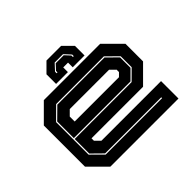

<svg xmlns="http://www.w3.org/2000/svg" viewBox="-157 -896 1102 1102"><g transform="rotate(-45 394.0 -345.0)"><path d="M622.5 -540 725.5 -437V-294.5L622.5 -191.5H204V-172L234.5 -141.5H718.5V0H165.5L62.5 -103V-437L165.5 -540ZM587 -474H199.5L126 -401V-137L195.5 -68H653.5V-75H198L133 -139V-257H595L655.5 -317V-406ZM584.5 -467 648.5 -404V-319.5L593 -264H133V-399L202 -467ZM553.5 -398.5H234.5L204 -368V-328H563.5L584.5 -349V-368ZM456 -690 512 -634V-556H416V-594H377V-556H281V-634L337 -690ZM430 -648.5H362L326.5 -610V-597H333.5V-609L363.5 -641.5H428.5L458.5 -609V-597H465.5V-610Z"/></g></svg>

Font: Tourney Expanded ExtraBold
Style: Regular
Weight: 800
Width: 7
Designer: Tyler Finck
Foundry: Etcetera Type Co
Version: Version 1.010; ttfautohint (v1.8.3)